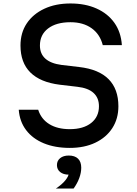

<svg xmlns="http://www.w3.org/2000/svg" viewBox="-20 -836 790 1106"><path d="M200 -204Q217 -150 264 -121Q311 -92 382 -92Q460 -92 505 -127.5Q550 -163 550 -224Q550 -272 519 -300.5Q488 -329 426 -336L324 -348Q212 -362 155 -418.5Q98 -475 98 -574Q98 -647 134 -701Q170 -755 235 -785.5Q300 -816 386 -816Q471 -816 536 -787Q601 -758 639 -704.5Q677 -651 682 -576H572Q556 -639 507.5 -673.5Q459 -708 386 -708Q304 -708 257 -672Q210 -636 210 -574Q210 -526 241.5 -498Q273 -470 334 -462L436 -450Q549 -437 605.5 -380Q662 -323 662 -224Q662 -152 627 -98Q592 -44 529 -14Q466 16 382 16Q297 16 232.5 -10.5Q168 -37 130.5 -86.5Q93 -136 88 -204ZM376 170Q345 170 326.5 155Q308 140 308 115Q308 90 326.5 75Q345 60 376 60Q407 60 425.5 75Q444 90 444 115Q444 140 425.5 155Q407 170 376 170ZM302 250Q338 226 357 202Q376 178 376 162V60Q411 60 429.5 78Q448 96 448 130Q448 159 436.5 190Q425 221 404 250Z"/></svg>

Font: Martian Mono SemiExpanded
Style: Regular
Weight: 400
Width: 6
Monospace: yes
Designer: Roman Shamin
Foundry: Evil Martians
Version: Version 1.000